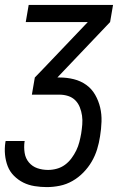

<svg xmlns="http://www.w3.org/2000/svg" viewBox="-23 -540 543 783"><path d="M168 223Q143 223 118 219Q93 215 72 204.5Q51 194 34 177Q17 160 8.5 138Q0 116 -2.5 91Q-5 66 -1 40L0 35H78L77 38Q74 61 77.5 83.5Q81 106 95 122.5Q109 139 129.5 146Q150 153 173 153Q191 153 209 148Q227 143 242 132Q257 121 268.5 105.5Q280 90 288 73.5Q296 57 300.5 39.5Q305 22 308 5Q311 -14 312.5 -32.5Q314 -51 311.5 -68.5Q309 -86 302.5 -102.5Q296 -119 284 -131Q272 -143 255 -148.5Q238 -154 219 -154H107L119 -224L150 -256L335 -450H82L94 -520H438L426 -450L211 -224H220Q250 -224 278 -217Q306 -210 328.5 -194Q351 -178 365 -153.5Q379 -129 385.5 -101.5Q392 -74 391 -44Q390 -14 385 16Q381 43 373 69Q365 95 351 119Q337 143 317 163.5Q297 184 272.5 198Q248 212 221 217.5Q194 223 168 223Z"/></svg>

Font: Iosevka Fixed
Style: Italic
Weight: 400
Italic angle: -9°
Monospace: yes
Designer: Belleve Invis
Foundry: Belleve Invis
Version: Version 33.2.4